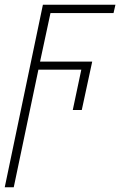

<svg xmlns="http://www.w3.org/2000/svg" viewBox="-21 -550 507 810"><path d="M-1 240H37L141 -256H322L286 -86H324L368 -290H148L192 -495H458L466 -530H160Z"/></svg>

Font: Noto Sans ExtraLight
Style: Italic
Weight: 200
Italic angle: -12°
Designer: Monotype Design Team
Foundry: Monotype Imaging Inc.
Version: Version 2.013